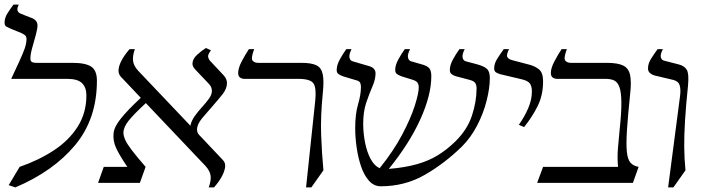

<svg xmlns="http://www.w3.org/2000/svg" viewBox="-24 -800 3081 840"><path d="M294 -525Q350 -525 375 -508.5Q400 -492 400 -447Q400 -280 305 -165.5Q210 -51 43 20L14 10L62 -70Q146 -99 212 -142.5Q278 -186 316 -246Q354 -306 354 -383Q354 -417 335 -436Q316 -455 270 -455H25L58 -526Q77 -567 84.5 -589Q92 -611 92 -630Q92 -642 82 -648.5Q72 -655 58 -660L24 -674Q12 -679 4 -683.5Q-4 -688 -4 -701Q-4 -722 8.5 -741.5Q21 -761 35 -780H58Q52 -768 52 -759Q52 -747 65 -741L87 -732L113 -722Q140 -712 140 -689Q140 -674 132.5 -646.5Q125 -619 117 -591Q109 -563 109 -544Q109 -534 114.5 -529.5Q120 -525 139 -525Z M951 -100Q964 -87 960.5 -66.5Q957 -46 944 -23.5Q931 -1 912 20H889Q900 -9 897.5 -30.5Q895 -52 875 -74L614 -349Q560 -299 538 -271Q516 -243 516 -219Q516 -206 524 -188Q532 -170 553 -142.5Q574 -115 613 -70L588 0H405L430 -70H533Q499 -120 484 -152.5Q469 -185 473 -218Q476 -246 506 -283Q536 -320 592 -372L504 -465Q492 -479 495 -499Q498 -519 511.5 -542Q525 -565 543 -585H566Q556 -557 558 -535Q560 -513 580 -491L827 -231L809 -250Q813 -271 827.5 -291.5Q842 -312 859.5 -331Q877 -350 890 -368Q903 -386 903 -402Q903 -410 900 -418Q897 -426 889 -434L833 -493Q827 -499 822.5 -506Q818 -513 818 -521Q818 -542 838.5 -560.5Q859 -579 877 -590L899 -580Q887 -564 886.5 -555Q886 -546 894 -535L954 -471Q969 -455 969 -437Q969 -412 949.5 -387.5Q930 -363 908 -338Q883 -310 860.5 -283Q838 -256 838 -233Q838 -219 848 -209Z M1315 20 1355 -358Q1361 -415 1347.5 -435Q1334 -455 1281 -455H1045Q1035 -455 1026.5 -460.5Q1018 -466 1018 -481Q1018 -502 1033.5 -531.5Q1049 -561 1065 -585H1088Q1073 -545 1081 -535Q1089 -525 1106 -525H1296Q1338 -525 1360 -514.5Q1382 -504 1388 -475Q1394 -446 1388 -390Q1378 -289 1381 -209Q1384 -129 1391 -55L1338 20Z M1642 15Q1612 15 1590.5 -9Q1569 -33 1556 -71Q1543 -109 1536.5 -153.5Q1530 -198 1530 -240Q1530 -301 1542.5 -343.5Q1555 -386 1555 -418Q1555 -434 1550 -440.5Q1545 -447 1527 -451L1477 -466Q1466 -470 1457.5 -475.5Q1449 -481 1449 -494Q1449 -515 1463 -540.5Q1477 -566 1491 -585H1514Q1502 -561 1505 -548Q1508 -535 1518 -532L1590 -511Q1619 -503 1619 -479Q1619 -453 1605.5 -422Q1592 -391 1578.5 -351.5Q1565 -312 1565 -259Q1565 -218 1573 -177Q1581 -136 1597 -105.5Q1613 -75 1637 -64Q1698 -140 1735.5 -211Q1773 -282 1790.5 -337Q1808 -392 1808 -418Q1808 -431 1802 -439Q1796 -447 1778 -452L1733 -466Q1722 -470 1713.5 -475.5Q1705 -481 1705 -494Q1705 -515 1719 -540.5Q1733 -566 1747 -585H1770Q1758 -561 1761 -548Q1764 -535 1774 -532L1819 -519Q1840 -514 1851.5 -504Q1863 -494 1863 -467Q1863 -384 1815 -278Q1767 -172 1677 -61Q1748 -67 1799.5 -81.5Q1851 -96 1891 -120.5Q1931 -145 1968 -181Q2020 -232 2040.5 -293.5Q2061 -355 2061 -414Q2061 -428 2055 -437Q2049 -446 2029 -451L1972 -466Q1961 -469 1952.5 -475Q1944 -481 1944 -494Q1944 -515 1958 -540.5Q1972 -566 1986 -585H2009Q1997 -561 2000 -548Q2003 -535 2013 -532L2062 -519Q2092 -511 2105.5 -499.5Q2119 -488 2119 -459Q2119 -415 2105 -359.5Q2091 -304 2063.5 -251Q2036 -198 1997 -159Q1919 -83 1832.5 -34Q1746 15 1642 15Z M2216 -537 2292 -517Q2316 -511 2334 -496.5Q2352 -482 2352 -444Q2352 -384 2328.5 -336.5Q2305 -289 2269 -244L2246 -254Q2270 -288 2286.5 -325.5Q2303 -363 2303 -400Q2303 -423 2294 -435Q2285 -447 2259 -453L2166 -475Q2155 -478 2146.5 -483Q2138 -488 2138 -501Q2138 -522 2152 -544Q2166 -566 2180 -585H2203Q2191 -561 2195 -551.5Q2199 -542 2216 -537Z M2733 -390Q2723 -293 2719 -231.5Q2715 -170 2718.5 -136Q2722 -102 2734.5 -88Q2747 -74 2770 -70L2745 0H2326L2352 -70H2680Q2676 -108 2679.5 -151.5Q2683 -195 2687 -233Q2695 -308 2694.5 -352.5Q2694 -397 2686 -419Q2678 -441 2663 -448Q2648 -455 2625 -455H2413Q2403 -455 2394.5 -460.5Q2386 -466 2386 -481Q2386 -502 2401.5 -531.5Q2417 -561 2433 -585H2456Q2441 -545 2449 -535Q2457 -525 2474 -525H2631Q2678 -525 2702 -513.5Q2726 -502 2732.5 -472.5Q2739 -443 2733 -390Z M2880 -535 2946 -518Q2970 -512 2980.5 -495Q2991 -478 2986 -425Q2977 -338 2973 -273Q2969 -208 2969.5 -156.5Q2970 -105 2975 -55L2922 20H2899L2951 -378Q2955 -407 2950 -425.5Q2945 -444 2923 -450L2839 -470Q2828 -473 2819.5 -480.5Q2811 -488 2811 -501Q2811 -522 2825 -544Q2839 -566 2853 -585H2876Q2864 -561 2867 -549.5Q2870 -538 2880 -535Z"/></svg>

Font: Bona Nova
Style: Italic
Weight: 400
Italic angle: -4°
Designer: Mateusz Machalski
Foundry: Capitalics
Version: Version 4.001; ttfautohint (v1.8.3)